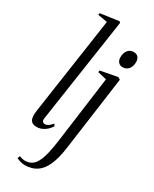

<svg xmlns="http://www.w3.org/2000/svg" viewBox="-266 -879 959 1194"><g transform="rotate(30 213.0 -282.0)"><path d="M106 -58Q104 -43.5 110.8 -36.8Q117.5 -30 127.5 -30Q137.5 -30 149.8 -37.5Q162 -45 177 -63L185.5 -48Q175 -31.5 160.5 -18.2Q146 -5 128.2 2.8Q110.5 10.5 90 10.5Q74 10.5 62.5 5Q51 -0.5 45 -13.5Q39 -26.5 39 -48Q39 -53 40 -61.8Q41 -70.5 42.5 -82.2Q44 -94 46 -107L143.5 -773.5L75 -785.5L77.5 -798.5L210 -817L217.5 -809ZM319.5 32Q309 107.5 287.5 156.5Q266 205.5 231 229.2Q196 253 145.5 253Q128.5 253 112.8 248Q97 243 85.5 237L93 220Q100.5 223 111.2 225.8Q122 228.5 132.5 228.5Q160.5 228.5 180 216Q199.5 203.5 213.2 177Q227 150.5 236.8 108Q246.5 65.5 254.5 5.5L317 -461.5L253 -477L255 -489.5L377.5 -512.5L393 -502.5ZM368 -578.5Q348 -578.5 337 -592Q326 -605.5 326 -624.5Q326 -658.5 341.8 -677Q357.5 -695.5 382.5 -695.5Q404 -695.5 415 -682Q426 -668.5 426 -649.5Q426 -616 410 -597.2Q394 -578.5 368 -578.5Z"/></g></svg>

Font: Merriweather 144pt Light
Style: Italic
Weight: 300
Italic angle: -7.8°
Version: Version 2.101